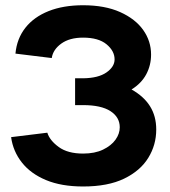

<svg xmlns="http://www.w3.org/2000/svg" viewBox="-20 -691 639 721"><path d="M262 -397H292Q349.3 -397.7 379.8 -419Q410.3 -440.3 410.3 -468Q410.3 -499.7 380 -524.7Q349.7 -549.7 292 -549.7Q241 -549.7 210 -527.2Q179 -504.7 174.3 -473L38 -489.7Q43.3 -546 75.3 -586.7Q107.3 -627.3 162.5 -649.3Q217.7 -671.3 292 -671.3Q373.7 -671.3 431 -645.7Q488.3 -620 517.8 -578.3Q547.3 -536.7 547.3 -486Q547.3 -446 529.2 -412Q511 -378 474 -355Q520.3 -329 543.5 -291.8Q566.7 -254.7 566.7 -204.7Q566.7 -146.7 536.8 -98.2Q507 -49.7 446.2 -20.2Q385.3 9.3 292 9.3Q210.7 9.3 153 -14.7Q95.3 -38.7 62.2 -80.7Q29 -122.7 21.7 -176L157.7 -192.7Q166.7 -163.7 200.5 -139Q234.3 -114.3 292 -114.3Q336.3 -114.3 367 -129.2Q397.7 -144 413.7 -166.3Q429.7 -188.7 429.7 -213Q429.7 -251 394.7 -273.7Q359.7 -296.3 292 -296.3H262Z"/></svg>

Font: Nata Sans
Style: Regular
Weight: 400
Designer: Daniel Uzquiano Cruz
Version: Version 1.001